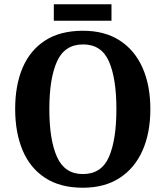

<svg xmlns="http://www.w3.org/2000/svg" viewBox="-20 -869 776 899"><path d="M368 10Q262 10 191.5 -36Q121 -82 86 -165Q51 -248 51 -359Q51 -470 86 -552Q121 -634 191.5 -679.5Q262 -725 369 -725Q470 -725 540.5 -679.5Q611 -634 647.5 -551.5Q684 -469 684 -358Q684 -247 647.5 -164.5Q611 -82 540.5 -36Q470 10 368 10ZM368 -54Q455 -54 490 -134Q525 -214 525 -358Q525 -502 490 -581.5Q455 -661 369 -661Q283 -661 247 -581.5Q211 -502 211 -358Q211 -214 247 -134Q283 -54 368 -54ZM232 -772V-849H502V-772Z"/></svg>

Font: Noto Serif Sinhala SemiCondensed
Style: Bold
Weight: 700
Width: 4
Designer: Jelle Bosma - Monotype Design Team
Foundry: Monotype Imaging Inc.
Version: Version 2.007; ttfautohint (v1.8.4.7-5d5b)